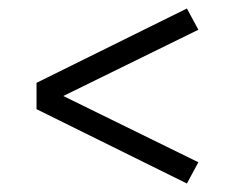

<svg xmlns="http://www.w3.org/2000/svg" viewBox="-20 -566 540 452"><path d="M420 -134 66 -309V-371L420 -546L447 -496L129 -340L447 -184Z"/></svg>

Font: iosevka_custom_sans_ss08 Light
Style: Regular
Weight: 300
Designer: Belleve Invis
Foundry: Belleve Invis
Version: Version 10.3.0; ttfautohint (v1.8.3)